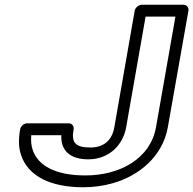

<svg xmlns="http://www.w3.org/2000/svg" viewBox="-20 -756 816 811"><path d="M341 -15C213 -15 140 -57 118 -123C112 -140 110 -162 112 -185H239C236 -120 276 -83 353 -83C440 -83 500 -143 513 -219L595 -686H721L639 -219C616 -87 488 -15 341 -15ZM362 -133C295 -133 281 -156 291 -210C293 -221 286 -235 271 -235H94C83 -235 68 -225 65 -210C58 -169 58 -133 69 -101C99 -11 195 35 332 35C375 35 417 29 456 18C568 -14 667 -95 689 -219L776 -711C778 -722 770 -736 755 -736H579C568 -736 552 -726 549 -711L463 -219C454 -166 421 -133 362 -133Z"/></svg>

Font: Asimov
Style: XWidOuIt
Weight: 500
Designer: Google
Version: Version 2.000980; 2014